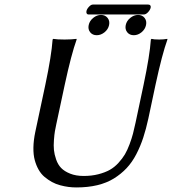

<svg xmlns="http://www.w3.org/2000/svg" viewBox="-20 -820 761 850"><path d="M379.2 -677.2Q368.7 -690.4 372.6 -709Q376.5 -727.5 392.6 -740.7Q408.7 -753.9 427.2 -753.9Q445.8 -753.9 456.3 -740.7Q466.8 -727.5 462.9 -709Q459 -690.4 442.9 -677.2Q426.8 -664.1 408.2 -664.1Q389.6 -664.1 379.2 -677.2ZM543.2 -677.2Q532.7 -690.4 536.6 -709Q540.5 -727.5 556.6 -740.7Q572.8 -753.9 591.3 -753.9Q609.9 -753.9 620.1 -740.7Q630.4 -727.5 626.5 -709Q622.6 -690.4 606.7 -677.2Q590.8 -664.1 572.3 -664.1Q553.7 -664.1 543.2 -677.2ZM615.7 -444.8Q643.1 -574.7 647.9 -645L650.9 -647.9Q660.6 -645 685.1 -645Q694.8 -645 703.9 -645.8Q712.9 -646.5 716.8 -647.5L720.7 -647.9L721.2 -645Q697.8 -580.6 668.5 -444.8L636.7 -294.9Q626.5 -248 614 -210.2Q601.6 -172.4 583.3 -137Q564.9 -101.6 540.3 -75.4Q515.6 -49.3 484.1 -29.8Q452.6 -10.3 410.9 -0.2Q369.1 9.8 318.8 9.8Q300.8 9.8 283.4 7.6Q266.1 5.4 246.6 0.2Q227.1 -4.9 210.2 -14.2Q193.4 -23.4 177.7 -36.4Q162.1 -49.3 151.1 -68.6Q140.1 -87.9 133.8 -111.3Q127.4 -134.8 127.9 -166.7Q128.4 -198.7 136.2 -235.8L180.7 -444.8Q208 -574.2 212.9 -645L215.8 -647.9Q231.9 -645 266.1 -645Q281.7 -645 294.9 -645.8Q308.1 -646.5 313.5 -647.5L318.8 -647.9L319.3 -645Q295.9 -580.6 266.6 -444.8L229 -269Q225.6 -252.4 223.1 -239Q220.7 -225.6 218.8 -200.4Q216.8 -175.3 218.8 -156Q220.7 -136.7 228.5 -114Q236.3 -91.3 250.7 -76.4Q265.1 -61.5 290.5 -51.3Q315.9 -41 350.6 -41Q385.7 -41 415.3 -48.6Q444.8 -56.2 465.8 -67.9Q486.8 -79.6 504.4 -98.9Q522 -118.2 533 -136.7Q543.9 -155.3 553.7 -181.6Q563.5 -208 568.8 -228.5Q573.2 -245.6 580.1 -276.9ZM616.7 -755.9H372.6Q366.2 -755.9 363.8 -760.5Q361.3 -765.1 362.8 -771Q364.7 -780.3 373.8 -790Q382.8 -799.8 391.1 -799.8H636.2Q643.1 -799.8 645.8 -795.4Q648.4 -791 647 -786.1Q645 -776.4 635.5 -766.1Q626 -755.9 616.7 -755.9Z"/></svg>

Font: Linux Biolinum G
Style: Italic
Weight: 400
Italic angle: -12°
Designer: Philipp H. Poll
Foundry: Philipp H. Poll
Version: Version 0.5.1